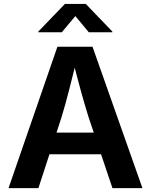

<svg xmlns="http://www.w3.org/2000/svg" viewBox="-20 -968 777 988"><path d="M23.9 0 275.4 -727.5H456.1L712.9 0H558.6L436 -364.3Q416 -427.7 394.8 -505.1Q373.5 -582.5 349.1 -677.2H378.9Q355.5 -582 335.4 -504.2Q315.4 -426.3 296.4 -364.3L177.7 0ZM175.8 -174.3V-285.6H561.5V-174.3ZM297.9 -801.8H177.2V-805.7L314 -947.8H421.4L558.1 -805.7V-801.8H437L367.7 -885.3Z"/></svg>

Font: Inter Cardless
Style: Bold
Weight: 700
Designer: Rasmus Andersson
Foundry: rsms
Version: Version 4.001;git-9221beed3